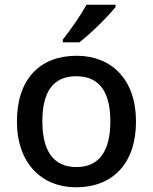

<svg xmlns="http://www.w3.org/2000/svg" viewBox="-20 -786 649 816"><path d="M471 -756V-766H348C323 -721 277 -655 247 -618V-606H317C365 -642 442 -719 471 -756ZM558 -270C558 -449 453 -549 306 -549C149 -549 52 -449 52 -270C52 -91 158 10 303 10C459 10 558 -91 558 -270ZM160 -270C160 -392 203 -462 304 -462C405 -462 449 -392 449 -270C449 -149 405 -76 305 -76C204 -76 160 -149 160 -270Z"/></svg>

Font: Noto Sans Medefaidrin Medium
Style: Regular
Weight: 500
Designer: Dalton Maag Ltd
Foundry: Dalton Maag Ltd
Version: Version 1.002